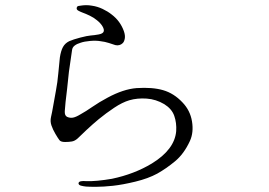

<svg xmlns="http://www.w3.org/2000/svg" viewBox="-20 -712 1040 741"><path d="M566 -81Q498 -40 412 -22Q383 -17 356.5 -14.5Q330 -12 311 -13Q301 -14 292.5 -12.5Q284 -11 283 -5Q283 2 292.5 4.5Q302 7 312 8Q323 9 350.5 9Q378 9 416 5Q453 1 502.5 -11Q552 -23 587 -42Q621 -61 655.5 -89.5Q690 -118 713 -168Q728 -201 721 -243.5Q714 -286 684 -317Q651 -352 609.5 -364Q568 -376 507 -372Q456 -368 395 -335Q363 -318 337 -300Q311 -282 291 -271Q273 -260 261.5 -258Q250 -256 239 -261Q229 -266 230 -283Q231 -300 233 -318Q235 -334 239 -369Q243 -404 246 -435Q250 -466 253.5 -487Q257 -508 258 -518Q259 -529 268 -536Q277 -543 291 -547Q305 -552 328 -554Q351 -556 368 -553Q385 -551 400.5 -546Q416 -541 425 -538Q433 -536 440.5 -538Q448 -540 453 -545Q459 -550 461.5 -562.5Q464 -575 458 -592Q444 -631 411 -656Q396 -668 376 -677.5Q356 -687 335 -690Q324 -692 314 -692Q304 -692 297 -691Q289 -690 283 -689Q277 -688 276 -681Q275 -675 282 -671Q289 -667 297 -664Q311 -659 326.5 -651.5Q342 -644 354 -634Q368 -623 375.5 -610.5Q383 -598 380 -590Q377 -582 360.5 -579Q344 -576 330 -575Q317 -574 290 -567Q263 -560 247 -553Q231 -545 223 -530.5Q215 -516 211 -490Q208 -464 205 -429Q202 -394 196 -363Q190 -331 185.5 -304.5Q181 -278 177 -261Q173 -244 178.5 -228Q184 -212 194 -195Q204 -178 209.5 -171Q215 -164 231 -164Q246 -164 257.5 -166Q269 -168 280 -178Q290 -188 314 -210.5Q338 -233 361 -252Q389 -275 420.5 -296Q452 -317 479 -325Q510 -334 546 -331.5Q582 -329 614 -310Q643 -292 652.5 -265Q662 -238 660 -206Q654 -135 566 -81Z"/></svg>

Font: Hannari
Style: Regular
Weight: 400
Version: Version 1.12